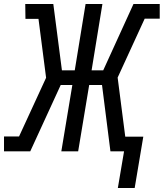

<svg xmlns="http://www.w3.org/2000/svg" viewBox="-29 -755 817 958"><path d="M559 183 590 0H522L480 -331H416L361 0H277L332 -331H274L122 0H-9V-74H66L201 -367L163 -661H98L97 -735H237L280 -404H344L398 -735H482L428 -404H486L637 -735H768V-662H693L558 -368L596 -73H686L643 183Z"/></svg>

Font: Iosevka Plex Etoile
Style: Italic
Weight: 400
Italic angle: -9°
Designer: Belleve Invis
Foundry: Belleve Invis
Version: Version 25.1.1; ttfautohint (v1.8.4)